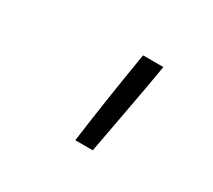

<svg xmlns="http://www.w3.org/2000/svg" viewBox="-76 -902 653 590"><g transform="rotate(30 250.0 -607.0)"><path d="M236 -442Q247 -524 259.5 -606.5Q272 -689 286 -772H358Q344 -689 328.5 -606.5Q313 -524 298 -442Z"/></g></svg>

Font: Iosevka Aile Light Oblique
Style: Regular
Weight: 300
Italic angle: -9°
Designer: Belleve Invis
Foundry: Belleve Invis
Version: Version 31.1.0; ttfautohint (v1.8.4)